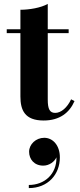

<svg xmlns="http://www.w3.org/2000/svg" viewBox="-20 -610 408 983"><path d="M361.5 -92.5 344 -101.5C324.5 -59 292.5 -32 263 -32C235 -32 224.5 -50.5 224.5 -100.5V-440.5H331.5V-460H224.5V-590C189.5 -570 129.5 -560 84.5 -560V-460H14.5V-440.5H84.5V-116C84.5 -46.5 106.5 7 203.5 7C286 7 336 -33.5 361.5 -92.5ZM129 167C129 205 155 238 201.5 238C232 238 259 218 269 195.5C270.5 282 207.5 337 127.5 337V353C225.5 353 286.5 283 286.5 196C286.5 133.5 250 95.5 206.5 95.5C164 95.5 129 128.5 129 167Z"/></svg>

Font: Bodoni* 11pt
Style: Bold
Weight: 700
Version: Version 2.3